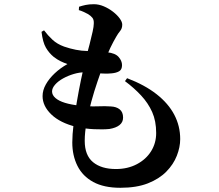

<svg xmlns="http://www.w3.org/2000/svg" viewBox="-20 -827 1040 911"><path d="M551 64Q473 64 422.5 36.5Q372 9 347.5 -40Q323 -89 323 -151Q323 -187 329 -237.5Q335 -288 344.5 -343.5Q354 -399 364.5 -449.5Q375 -500 383 -534Q396 -581 405 -616.5Q414 -652 419.5 -677Q425 -702 425 -715Q426 -733 418.5 -742.5Q411 -752 398 -760Q389 -765 377 -770.5Q365 -776 354 -779L355 -795Q370 -800 386.5 -803.5Q403 -807 426 -807Q449 -807 472.5 -797Q496 -787 516 -771.5Q536 -756 548 -739.5Q560 -723 560 -710Q560 -692 550 -680Q540 -668 531 -652Q518 -630 503.5 -600Q489 -570 470 -519Q458 -485 442.5 -440Q427 -395 413.5 -345.5Q400 -296 391 -247.5Q382 -199 382 -159Q382 -90 421.5 -57.5Q461 -25 530 -25Q586 -25 629.5 -48Q673 -71 697 -109.5Q721 -148 721 -196Q721 -253 702 -295.5Q683 -338 649.5 -374Q616 -410 573 -442L583 -456Q667 -424 723 -380Q779 -336 807 -282.5Q835 -229 835 -167Q835 -129 819 -88Q803 -47 769 -12.5Q735 22 681.5 43Q628 64 551 64ZM499 -215Q469 -212 426 -214Q383 -216 342 -225Q265 -244 223.5 -284Q182 -324 182 -371Q182 -399 197.5 -426.5Q213 -454 239.5 -479Q266 -504 300 -523Q283 -529 267.5 -536.5Q252 -544 235 -557Q213 -575 198 -600.5Q183 -626 177 -676L189 -683Q207 -659 229 -638.5Q251 -618 284 -606Q342 -586 393.5 -585Q445 -584 488 -579Q527 -575 543 -556.5Q559 -538 559 -518Q559 -497 545.5 -489Q532 -481 510 -479Q493 -477 470 -478Q447 -479 424.5 -481.5Q402 -484 382 -484Q357 -484 330 -476Q303 -468 279.5 -455Q256 -442 241.5 -425.5Q227 -409 227 -393Q227 -376 243 -362Q259 -348 288.5 -339Q318 -330 357 -326Q403 -321 442 -322.5Q481 -324 505 -322Q532 -321 548 -308Q564 -295 564 -269Q564 -247 547 -233.5Q530 -220 499 -215Z"/></svg>

Font: Noto Serif SC ExtraLight
Style: Bold
Weight: 700
Version: Version 2.002-H1;hotconv 1.1.0;makeotfexe 2.6.0